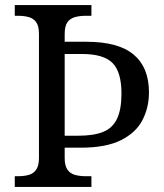

<svg xmlns="http://www.w3.org/2000/svg" viewBox="-20 -734 644 754"><path d="M38 0V-42H51Q74 -42 92.5 -47Q111 -52 122 -67.5Q133 -83 133 -114V-600Q133 -632 122 -647Q111 -662 92.5 -667Q74 -672 51 -672H38V-714H339V-672H316Q294 -672 275 -667Q256 -662 245 -647Q234 -632 234 -600V-570H319Q445 -570 505 -519.5Q565 -469 565 -371Q565 -312 539.5 -262.5Q514 -213 455 -183.5Q396 -154 297 -154H234V-114Q234 -83 245 -67.5Q256 -52 275 -47Q294 -42 316 -42H339V0ZM287 -201Q348 -201 385 -216Q422 -231 439.5 -267.5Q457 -304 457 -367Q457 -451 422 -486.5Q387 -522 302 -522H234V-201Z"/></svg>

Font: Noto Serif Tibetan
Style: Regular
Weight: 400
Designer: Monotype Design Team
Foundry: Monotype Imaging Inc.
Version: Version 2.103